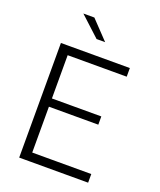

<svg xmlns="http://www.w3.org/2000/svg" viewBox="-168 -1045 956 1149"><g transform="rotate(20 310.0 -471.0)"><path d="M95 0V-730H158V0ZM534 0H137.5V-55H534ZM472.5 -347H137.5V-399.5H472.5ZM137.5 -675V-730H534V-675ZM287.5 -825 161 -941.5H231L342 -825Z"/></g></svg>

Font: Monaspace Neon Var ExtraLight
Style: Regular
Weight: 200
Designer: Riley Cran and the Lettermatic Team
Version: Version 1.200 (Monaspace Neon Var)